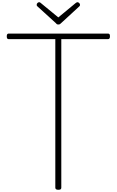

<svg xmlns="http://www.w3.org/2000/svg" viewBox="-20 -1698 1053 1732"><path d="M506 14Q479 14 479 -5V-1345H57Q50 -1345 45.5 -1350.5Q41 -1356 41 -1370Q41 -1384 45.5 -1389.5Q50 -1395 57 -1395H955Q963 -1395 967.5 -1390Q972 -1385 972 -1370Q972 -1357 967.5 -1351Q963 -1345 955 -1345H533V-5Q533 5 527 9.5Q521 14 506 14ZM679 -1678Q687 -1678 694.5 -1670.5Q702 -1663 702 -1654Q702 -1651 701 -1648Q700 -1645 696 -1641L532 -1490Q526 -1484 521 -1480.5Q516 -1477 506 -1477Q497 -1477 492 -1480.5Q487 -1484 482 -1491L316 -1642Q312 -1646 311.5 -1649.5Q311 -1653 311 -1655Q311 -1664 318 -1671Q325 -1678 333 -1678Q338 -1678 342 -1675.5Q346 -1673 349 -1670L506 -1541L662 -1670Q667 -1673 670.5 -1675.5Q674 -1678 679 -1678Z"/></svg>

Font: Playwrite BE WAL ExtraLight
Style: Regular
Weight: 250
Version: Version 1.002